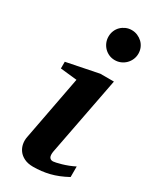

<svg xmlns="http://www.w3.org/2000/svg" viewBox="-195 -794 699 861"><g transform="rotate(30 155.0 -364.0)"><path d="M308.1 -32.2Q263.2 -7.8 222.7 2.2Q182.1 12.2 139.2 12.2Q111.8 12.2 93 2.9Q74.2 -6.3 63.5 -21Q52.7 -35.6 49.3 -54Q45.9 -72.3 49.8 -90.8L112.8 -422.9L26.9 -432.1V-466.8L191.9 -500H262.2L185.1 -99.1Q183.1 -90.3 182.6 -82Q182.1 -73.7 183.8 -67.4Q185.5 -61 190.4 -57.1Q195.3 -53.2 204.1 -53.2Q208 -53.2 219.5 -55.7Q231 -58.1 246.1 -62.5Q261.2 -66.9 277.6 -73.2Q293.9 -79.6 308.1 -86.9ZM294.9 -663.1Q294.9 -647 288.8 -632.8Q282.7 -618.7 272 -607.9Q261.2 -597.2 247.1 -591.1Q232.9 -585 216.8 -585Q200.7 -585 186.8 -591.1Q172.9 -597.2 162.4 -607.9Q151.9 -618.7 146 -632.8Q140.1 -647 140.1 -663.1Q140.1 -679.2 146 -693.4Q151.9 -707.5 162.4 -717.8Q172.9 -728 186.8 -734.1Q200.7 -740.2 216.8 -740.2Q232.9 -740.2 247.1 -734.1Q261.2 -728 272 -717.8Q282.7 -707.5 288.8 -693.4Q294.9 -679.2 294.9 -663.1Z"/></g></svg>

Font: Charis SIL
Style: Bold Italic
Weight: 700
Italic angle: -11°
Foundry: SIL International
Version: Version 4.112